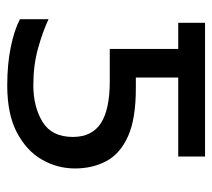

<svg xmlns="http://www.w3.org/2000/svg" viewBox="-48 -528 586 530"><g transform="rotate(90 245.0 -263.0)"><path d="M216 10Q158 10 111 0.5Q64 -9 33 -25V-104Q67 -88 113.5 -75Q160 -62 215 -62Q275 -62 316.5 -87.5Q358 -113 358 -171Q358 -224 320 -248.5Q282 -273 205 -273H115V-462H43V-536H412V-462H194V-345H224Q308 -345 356 -323.5Q404 -302 424.5 -264Q445 -226 445 -177Q445 -128 420.5 -85.5Q396 -43 345.5 -16.5Q295 10 216 10Z"/></g></svg>

Font: Noto IKEA Simplified Chinese
Style: Regular
Weight: 400
Designer: Monotype Design Team
Foundry: Monotype Imaging Inc.
Version: Version 1.100